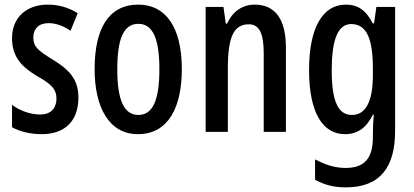

<svg xmlns="http://www.w3.org/2000/svg" viewBox="-20 -570 1789 830"><path d="M319 -149C319 -231 274 -272 207 -313C143 -352 124 -369 124 -408C124 -446 148 -470 190 -470C223 -470 256 -457 285 -437L316 -513C277 -537 235 -550 187 -550C93 -550 32 -493 32 -405C32 -323 75 -280 142 -240C205 -205 224 -182 224 -145C224 -100 198 -75 154 -75C109 -75 63 -93 32 -117V-20C65 -2 109 10 160 10C260 10 319 -46 319 -149Z M766 -271C766 -453 696 -550 578 -550C448 -550 389 -444 389 -271C389 -107 451 10 576 10C709 10 766 -108 766 -271ZM487 -270C487 -402 514 -467 578 -467C641 -467 669 -402 669 -271C669 -138 641 -73 578 -73C515 -73 487 -140 487 -270Z M1081 -550C1029 -550 985 -521 962 -468H956L946 -540H869V0H965V-274C965 -410 990 -465 1056 -465C1102 -465 1120 -423 1120 -341V0H1216V-363C1216 -488 1169 -550 1081 -550Z M1475 -550C1376 -550 1316 -452 1316 -267C1316 -87 1373 10 1471 10C1526 10 1563 -17 1592 -74H1596C1593 -44 1592 -14 1592 8V23C1592 120 1551 156 1473 156C1431 156 1389 144 1342 119V207C1382 229 1423 240 1475 240C1624 240 1688 152 1688 -4V-540H1607L1597 -469H1591C1562 -527 1526 -550 1475 -550ZM1498 -466C1563 -466 1592 -407 1592 -273V-247C1592 -131 1561 -73 1501 -73C1442 -73 1414 -132 1414 -266C1414 -397 1440 -466 1498 -466Z"/></svg>

Font: Noto Sans Arabic ExtCond Med
Style: Regular
Weight: 500
Width: 2
Designer: Monotype Design Team, Nadine Chahine, Nizar Qandah and Khaled Hosny
Foundry: Monotype Imaging Inc.
Version: Version 2.012